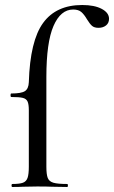

<svg xmlns="http://www.w3.org/2000/svg" viewBox="-20 -746 455 766"><path d="M29 -12Q58 -12 71.5 -17Q85 -22 90 -36.5Q95 -51 95 -81V-306Q95 -330 90 -341Q85 -352 71 -355.5Q57 -359 25 -359Q22 -359 22 -366Q22 -373 25 -373Q65 -373 79.5 -382.5Q94 -392 95 -418Q100 -583 152 -654.5Q204 -726 308 -726Q357 -726 386 -710.5Q415 -695 415 -671Q415 -654 403 -644.5Q391 -635 373 -635Q356 -635 347 -643Q338 -651 327 -669Q316 -688 304.5 -698Q293 -708 272 -708Q222 -708 193.5 -642.5Q165 -577 165 -439V-81Q165 -50 170.5 -36Q176 -22 193 -17Q210 -12 248 -12Q251 -12 251 -6Q251 0 248 0L187 -1Q168 -2 129 -2L71 -1Q56 0 29 0Q26 0 26 -6Q26 -12 29 -12Z"/></svg>

Font: Cormorant Garamond Medium
Style: Regular
Weight: 500
Designer: Christian Thalmann (Catharsis Fonts)
Foundry: Catharsis Fonts
Version: Version 4.000